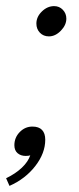

<svg xmlns="http://www.w3.org/2000/svg" viewBox="-20 -507 257 628"><path d="M99 -430Q99 -452 117 -469.5Q135 -487 157 -487Q174 -487 185.5 -475Q197 -463 197 -446Q197 -425 179 -406.5Q161 -388 140 -388Q122 -388 110.5 -400Q99 -412 99 -430ZM0 76Q31 61 51.5 41.5Q72 22 79 1Q74 3 64 3Q48 3 37.5 -6Q27 -15 27 -32Q27 -57 44.5 -75Q62 -93 86 -93Q107 -93 117.5 -82Q128 -71 128 -50Q128 -6 95.5 36Q63 78 11 101Z"/></svg>

Font: Niramit ExtraLight
Style: Italic
Weight: 200
Italic angle: -10°
Designer: Katatrad Aksorn Co.,Ltd.
Foundry: Cadson Demak Co.,Ltd.
Version: Version 1.000; ttfautohint (v1.6)